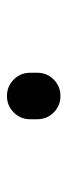

<svg xmlns="http://www.w3.org/2000/svg" viewBox="155 -345 190 540"><g transform="rotate(-90 250.0 -75.0)"><path d="M184.6 -65.4V-85Q184.6 -112.3 203.6 -131.3Q222.7 -150.4 250 -150.4Q277.3 -150.4 296.4 -131.3Q315.4 -112.3 315.4 -85V-65.4Q315.4 -38.1 296.4 -19Q277.3 0 250 0Q222.7 0 203.6 -19Q184.6 -38.1 184.6 -65.4Z"/></g></svg>

Font: Rounded-X Mgen+ 1m regular
Style: Regular
Weight: 400
Designer: [Source Han Sans]
Ryoko NISHIZUKA  (kana & ideographs); Paul D. Hunt (Latin, Greek & Cyrillic); Wenlong ZHANG  (bopomofo
Version: Version 1.059.20150602